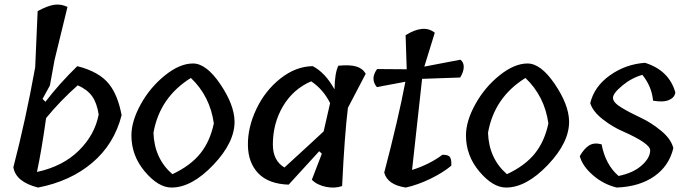

<svg xmlns="http://www.w3.org/2000/svg" viewBox="-20 -842 3096 862"><path d="M171 -398 184 -385Q245 -465 327 -545Q426 -520 470 -464Q509 -415 526 -325Q493 -195 394.5 -111.5Q296 -28 151 0Q51 -25 40 -91Q95 -302 138 -540L149 -792Q193 -816 223 -820.5Q253 -825 283 -811L225 -573L204 -458ZM146 -70Q262 -95 334 -166Q406 -237 423 -328Q415 -380 393.5 -410Q372 -440 329 -459Q252 -391 187 -312Q167 -169 146 -70Z M570 -234Q570 -298 612 -374Q654 -450 720.5 -503.5Q787 -557 846.5 -557Q906 -557 968.5 -465Q1031 -373 1033 -299Q1035 -204 938 -102Q841 0 750 0Q691 0 630.5 -71.5Q570 -143 570 -234ZM837 -492Q697 -405 669 -246Q673 -130 754 -60Q835 -98 879 -152.5Q923 -207 940 -288Q923 -410 837 -492Z M1413 -163 1276 -13Q1186 -16 1140 -63.5Q1094 -111 1093 -190.5Q1092 -270 1131 -352.5Q1170 -435 1239 -489.5Q1308 -544 1384 -545Q1440 -516 1481 -442L1482 -444Q1483 -514 1499 -547Q1551 -552 1579.5 -543.5Q1608 -535 1622 -511L1542 -358Q1527 -237 1516 -7Q1484 5 1444 -3Q1404 -11 1380 -35L1425 -152ZM1205 -193Q1205 -121 1257 -90Q1409 -229 1433 -252L1462 -379Q1432 -440 1377 -477Q1296 -442 1250.5 -365Q1205 -288 1205 -193Z M2046 -494 1875 -488Q1874 -479 1830 -79Q1909 -104 1966 -147Q1993 -148 2000.5 -136Q2008 -124 2006 -98Q1969 -67 1912.5 -39.5Q1856 -12 1802 0Q1720 -12 1705 -67Q1768 -307 1800 -475L1672 -451Q1641 -488 1673 -532L1806 -531L1801 -684Q1883 -735 1932 -695L1885 -543L2047 -574Q2062 -563 2062 -541.5Q2062 -520 2046 -494Z M2072 -234Q2072 -298 2114 -374Q2156 -450 2222.5 -503.5Q2289 -557 2348.5 -557Q2408 -557 2470.5 -465Q2533 -373 2535 -299Q2537 -204 2440 -102Q2343 0 2252 0Q2193 0 2132.5 -71.5Q2072 -143 2072 -234ZM2339 -492Q2199 -405 2171 -246Q2175 -130 2256 -60Q2337 -98 2381 -152.5Q2425 -207 2442 -288Q2425 -410 2339 -492Z M2899 -167Q2899 -198 2777 -252Q2730 -272 2685.5 -307Q2641 -342 2630 -379Q2648 -454 2718.5 -504Q2789 -554 2876 -560Q2984 -526 3012 -427Q3009 -404 2983.5 -393Q2958 -382 2912 -390Q2906 -454 2864 -506Q2815 -492 2773.5 -457.5Q2732 -423 2732 -402.5Q2732 -382 2770 -359Q2808 -336 2855.5 -314Q2903 -292 2948 -255Q2993 -218 3003 -177Q2984 -97 2917.5 -50.5Q2851 -4 2749 0Q2690 -14 2642.5 -55Q2595 -96 2583 -141Q2603 -176 2625.5 -189.5Q2648 -203 2681 -194Q2698 -103 2757 -52Q2822 -65 2860.5 -99Q2899 -133 2899 -167Z"/></svg>

Font: Tillana Medium
Style: Regular
Weight: 500
Designer: Lipi Raval (Devanagari, Latin), Jonny Pinhorn (Latin)
Foundry: Indian Type Foundry
Version: Version 2.003;PS 1.0;hotconv 1.0.79;makeotf.lib2.5.61930; tt